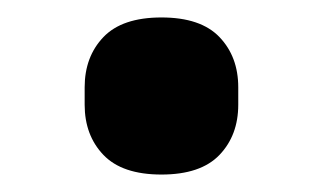

<svg xmlns="http://www.w3.org/2000/svg" viewBox="-20 -555 370 220"><path d="M77 -355ZM165 -355Q120 -355 98.5 -377.5Q77 -400 77 -435V-455Q77 -490 98.5 -512.5Q120 -535 165 -535Q210 -535 231.5 -512.5Q253 -490 253 -455V-435Q253 -400 231.5 -377.5Q210 -355 165 -355Z"/></svg>

Font: Aneliza ExtraBold
Style: Regular
Weight: 800
Designer: Mike Abbink, Paul van der Laan, Pieter van Rosmalen
Foundry: Bold Monday
Version: Version 3.001;September 8, 2019;FontCreator 11.5.0.2425 64-b